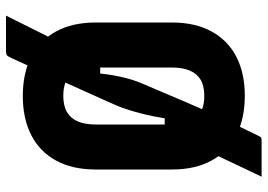

<svg xmlns="http://www.w3.org/2000/svg" viewBox="-146 -670 892 640"><g transform="rotate(-90 300.0 -350.0)"><path d="M568 -776Q538 -717 509.5 -659Q481 -601 453 -547L469 -462H364L376 -478Q374 -441 365 -398.5Q356 -356 342 -323Q327 -288 311.5 -251.5Q296 -215 280.5 -178.5Q265 -142 249 -106Q242 -92 235.5 -77Q229 -62 222 -48Q212 -26 202 -6Q192 14 183.5 32Q175 50 168 64Q164 73 161 74.5Q158 76 151 76Q146 76 128.5 76Q111 76 90 76Q69 76 52 76Q35 76 31 76Q42 53 57.5 20.5Q73 -12 87.5 -43Q102 -74 110 -90L167 -247H230L222 -221Q226 -253 233 -287.5Q240 -322 250 -355.5Q260 -389 272 -416Q289 -455 306 -492Q323 -529 338.5 -564Q354 -599 368 -630Q373 -639 376.5 -648Q380 -657 384 -665Q397 -693 407.5 -716Q418 -739 426 -757Q432 -770 436 -773Q440 -776 450 -776Q471 -776 490 -776Q509 -776 528.5 -776Q548 -776 568 -776ZM300 -720Q376 -720 430.5 -692Q485 -664 515 -609.5Q545 -555 545 -477V-223Q545 -145 515 -90.5Q485 -36 430.5 -8Q376 20 301 20Q225 20 170 -8Q115 -36 85 -90.5Q55 -145 55 -223V-477Q55 -555 85 -609.5Q115 -664 170 -692Q225 -720 300 -720ZM205 -223Q205 -195 211 -173.5Q217 -152 231 -138Q242 -127 259.5 -121Q277 -115 300 -115Q334 -115 354.5 -127.5Q375 -140 385 -164Q395 -188 395 -223V-477Q395 -496 392.5 -512Q390 -528 384 -540.5Q378 -553 369 -562Q357 -574 340 -579.5Q323 -585 300 -585Q267 -585 246 -572.5Q225 -560 215 -536Q205 -512 205 -477Z"/></g></svg>

Font: Recursive Monospace ExtraBold
Style: Regular
Weight: 800
Version: Version 1.047